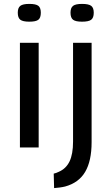

<svg xmlns="http://www.w3.org/2000/svg" viewBox="-20 -755 571 983"><path d="M130 -644Q97 -644 84 -654Q71 -664 71 -690Q71 -715 84 -725Q97 -735 130 -735Q164 -735 176.5 -725Q189 -715 189 -690Q189 -664 176.5 -654Q164 -644 130 -644ZM82 0V-536H178V0ZM400 -644Q367 -644 354 -654Q341 -664 341 -690Q341 -715 354 -725Q367 -735 400 -735Q434 -735 447 -725Q460 -715 460 -690Q460 -664 447 -654Q434 -644 400 -644ZM449 -536V-27Q449 69 416 125Q383 181 313 200Q301 203 285.5 205Q270 207 257 208L255 134Q268 131 280 125Q318 109 336 71.5Q354 34 354 -30V-536Z"/></svg>

Font: Georama Extended
Style: Regular
Weight: 400
Width: 7
Designer: Jean-Baptiste Levee
Foundry: Production Type
Version: Version 1.000